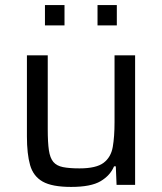

<svg xmlns="http://www.w3.org/2000/svg" viewBox="-20 -728 639 756"><path d="M260 8Q185 8 148 -13Q111 -34 98.5 -78Q86 -122 86 -191V-510H168V-219Q168 -167 172.5 -136.5Q177 -106 190 -90.5Q203 -75 228 -70Q253 -65 293 -65Q359 -65 388 -87Q417 -109 424 -149.5Q431 -190 431 -247V-510H512V0H439L436 -73H429Q414 -37 376 -14.5Q338 8 260 8ZM157 -628V-708H234V-628ZM364 -628V-708H440V-628Z"/></svg>

Font: Saira
Style: Regular
Weight: 400
Designer: Hector Gatti with collaboration of the Omnibus-Type team
Foundry: Omnibus-Type
Version: Version 1.100; ttfautohint (v1.8.3)